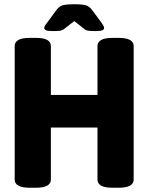

<svg xmlns="http://www.w3.org/2000/svg" viewBox="-20 -880 697 902"><path d="M120 2Q83 2 66 -8Q49 -18 49 -36V-664Q49 -682 66 -692Q83 -702 120 -702H150Q186 -702 202.5 -692Q219 -682 219 -664V-434H438V-664Q438 -682 455 -692Q472 -702 509 -702H537Q574 -702 591 -692Q608 -682 608 -664V-36Q608 -18 591 -8Q574 2 537 2H509Q472 2 455 -8Q438 -18 438 -36V-281H219V-36Q219 -18 202 -8Q185 2 148 2ZM231 -734Q206 -734 197 -737.5Q188 -741 188 -749Q188 -753 190.5 -758Q193 -763 201 -773L243 -830Q257 -850 274 -855Q291 -860 329 -860Q366 -860 383.5 -855Q401 -850 415 -830L457 -773Q464 -763 466.5 -757.5Q469 -752 469 -749Q469 -741 460 -737.5Q451 -734 427 -734Q409 -734 396 -735.5Q383 -737 372 -747L329 -781L284 -746Q273 -737 261 -735.5Q249 -734 231 -734Z"/></svg>

Font: Asap Semi Condensed ExtraBold
Style: Regular
Weight: 800
Width: 4
Designer: Pablo Cosgaya
Foundry: Omnibus-Type
Version: Version 3.001; ttfautohint (v1.8.4.7-5d5b)